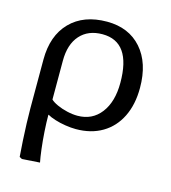

<svg xmlns="http://www.w3.org/2000/svg" viewBox="-112 -623 836 937"><g transform="rotate(15 306.0 -154.5)"><path d="M85 223 72 216Q69 179 66.5 135.5Q64 92 62.5 49.5Q61 7 61 -27V-273Q61 -394 128.5 -463Q196 -532 314 -532Q424 -532 488 -459.5Q552 -387 552 -261Q552 -177 521.5 -115Q491 -53 434.5 -19.5Q378 14 301 14Q277 14 248 9.5Q219 5 194 -3Q169 -11 156 -19H154Q154 19 157 65Q160 111 165 152Q170 193 175 217ZM292 -51Q366 -51 409.5 -107.5Q453 -164 453 -260Q453 -467 308 -467Q236 -467 195 -421Q154 -375 154 -292V-96Q165 -85 188 -74.5Q211 -64 239 -57.5Q267 -51 292 -51Z"/></g></svg>

Font: Literata 7pt
Style: Regular
Weight: 400
Designer: Latin by Veronika Burian and Jose Scaglione. Greek by Irene Vlachou. Cyrillic by Vera Evstafieva.
Foundry: TypeTogether
Version: Version 3.002